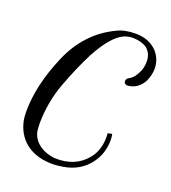

<svg xmlns="http://www.w3.org/2000/svg" viewBox="-139 -857 867 972"><g transform="rotate(20 295.0 -371.5)"><path d="M560 -550.9C570.3 -573.7 576 -596.6 576 -619.4C576 -689.1 525.7 -745.1 448 -753.1C440 -754.3 430.9 -754.3 422.9 -754.3C385.1 -754.3 352 -747.4 323.4 -732.6C226.3 -685.7 154.3 -608 108.6 -499.4C62.9 -392 40 -292.6 38.9 -200C38.9 -172.6 41.1 -150.9 45.7 -134.9C72 -35.4 153.1 10.3 253.7 10.3C273.1 10.3 292.6 8 312 4.6C371.4 -5.7 417.1 -33.1 449.1 -76.6C476.6 -113.1 490.3 -155.4 490.3 -204.6C490.3 -217.1 489.1 -227.4 486.9 -236.6L464 -232C468.6 -176 456 -129.1 427.4 -93.7C386.3 -42.3 328 -18.3 252.6 -21.7C224 -25.1 198.9 -33.1 176 -48C147.4 -67.4 131.4 -91.4 125.7 -122.3C124.6 -134.9 123.4 -149.7 123.4 -164.6C124.6 -238.9 137.1 -310.9 163.4 -381.7C189.7 -452.6 217.1 -515.4 245.7 -571.4C288 -650.3 329.1 -699.4 370.3 -718.9C388.6 -726.9 406.9 -730.3 426.3 -729.1C450.3 -728 473.1 -722.3 492.6 -710.9C514.3 -693.7 524.6 -672 525.7 -645.7C526.9 -618.3 521.1 -593.1 507.4 -570.3C497.1 -550.9 484.6 -538.3 470.9 -531.4C460.6 -525.7 456 -518.9 456 -509.7C456 -500.6 461.7 -494.9 472 -492.6C512 -494.9 540.6 -514.3 560 -550.9Z"/></g></svg>

Font: GFS Goschen
Style: Italic
Weight: 400
Designer: George D. Matthiopoulos
Foundry: George D. Matthiopoulos
Version: Fontographer 4.7 9/28/09 FG4M≠0000002248